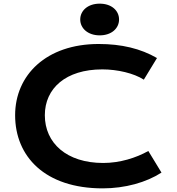

<svg xmlns="http://www.w3.org/2000/svg" viewBox="-20 -1011 957 1041"><path d="M62 -386.2C62 -163.1 223.1 10.3 536.6 10.3C658.7 10.3 772.9 -22 855.5 -75.2L784.2 -192.4C717.3 -154.8 629.9 -127.4 539.6 -127.4C341.3 -127.4 223.1 -235.4 223.1 -386.2C223.1 -531.7 336.4 -634.8 534.7 -634.8C616.7 -634.8 706.1 -613.8 759.8 -579.1L831.1 -696.3C742.7 -747.6 638.7 -772.5 515.1 -772.5C231 -772.5 62 -604 62 -386.2ZM520.5 -819.3C585.4 -819.3 625.5 -857.9 625.5 -905.3C625.5 -953.1 585.4 -991.2 520.5 -991.2C456.1 -991.2 415 -953.1 415 -905.3C415 -857.9 456.1 -819.3 520.5 -819.3Z"/></svg>

Font: Krona One
Style: Regular
Weight: 400
Designer: Yvonne Schüttler
Foundry: Yvonne Schüttler
Version: Version 1.002